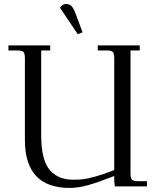

<svg xmlns="http://www.w3.org/2000/svg" viewBox="-20 -928 771 956"><path d="M22 -676.8V-702.1H230V-676.8H185.1V-252.9Q185.1 -189 197 -144.8Q209 -100.6 231.9 -76.9Q254.9 -53.2 282.7 -43.2Q310.5 -33.2 347.2 -33.2Q372.1 -33.2 392.6 -35.4Q413.1 -37.6 454.3 -48.8Q495.6 -60.1 548.8 -81.1V-637.2Q548.8 -662.1 541.7 -669.4Q534.7 -676.8 509.8 -676.8H466.8V-702.1H675.8V-676.8H629.9V-65.9Q629.9 -41 637 -33.4Q644 -25.9 668.9 -25.9H711.9V0H551.8L548.8 -25.9V-51.8Q468.3 -20 418.9 -6.1Q369.6 7.8 327.1 7.8Q104 7.8 104 -231V-637.2Q104 -662.1 96.9 -669.4Q89.8 -676.8 64.9 -676.8ZM278.8 -889.2Q291 -908.2 309.1 -908.2Q326.2 -908.2 336.4 -897.2Q346.7 -886.2 356.9 -858.9L391.1 -767.1L367.2 -757.8Z"/></svg>

Font: Dihjauti
Style: Regular
Weight: 400
Designer: T. Christopher White
Version: Version 3.0.0